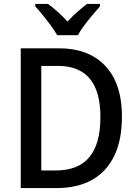

<svg xmlns="http://www.w3.org/2000/svg" viewBox="-20 -961 698 981"><path d="M603 -365Q603 -245 563.5 -164Q524 -83 449.5 -41.5Q375 0 268 0H86V-714H284Q383 -714 454.5 -674Q526 -634 564.5 -557Q603 -480 603 -365ZM493 -361Q493 -451 468.5 -509Q444 -567 396 -595.5Q348 -624 279 -624H191V-90H264Q380 -90 436.5 -158Q493 -226 493 -361ZM272 -781Q260 -803 240.5 -829.5Q221 -856 199.5 -882.5Q178 -909 160 -929V-941H225Q249 -924 275 -900.5Q301 -877 325 -851Q351 -879 375.5 -900.5Q400 -922 425 -941H491V-929Q474 -910 452 -883.5Q430 -857 410 -830.5Q390 -804 378 -781Z"/></svg>

Font: Noto Sans Hebrew SemiCondensed Medium
Style: Regular
Weight: 500
Width: 4
Designer: Monotype Design Team
Foundry: Monotype Imaging Inc.
Version: Version 2.003